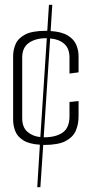

<svg xmlns="http://www.w3.org/2000/svg" viewBox="-20 -699 384 804"><path d="M136 85 147 -93Q101 -96 76.5 -112Q52 -128 43.5 -151Q35 -174 35 -197V-465Q35 -489 45 -513.5Q55 -538 84.5 -554Q114 -570 173 -570H178L185 -679H199L192 -569Q239 -566 264.5 -550Q290 -534 299.5 -511Q309 -488 309 -465V-396L271 -391V-458Q271 -496 249 -515.5Q227 -535 190 -538L163 -124H164Q214 -124 242.5 -144Q271 -164 271 -212V-272L309 -276V-211Q309 -179 297.5 -152Q286 -125 255 -108.5Q224 -92 164 -92H161L149 85ZM73 -204Q73 -166 95 -147Q117 -128 149 -125L176 -539H173Q129 -539 101 -519.5Q73 -500 73 -458Z"/></svg>

Font: Smooch Sans Light
Style: Regular
Weight: 300
Designer: Robert E. Leuschke
Foundry: Robert E. Leuschke
Version: Version 1.010; ttfautohint (v1.8.3)